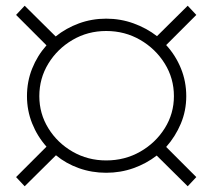

<svg xmlns="http://www.w3.org/2000/svg" viewBox="-20 -652 740 669"><path d="M350 -50Q300 -50 255 -66Q210 -82 175 -111L66 -3L36 -35L142 -141Q110 -177 92 -222Q74 -267 74 -317Q74 -368 92 -413Q110 -458 142 -494L36 -600L66 -632L174 -525Q210 -554 255 -570.5Q300 -587 350 -587Q400 -587 445.5 -570.5Q491 -554 527 -526L634 -632L664 -600L559 -495Q592 -459 610.5 -413.5Q629 -368 629 -317Q629 -266 610 -221Q591 -176 559 -140L664 -35L634 -3L526 -110Q490 -82 445 -66Q400 -50 350 -50ZM350 -93Q415 -93 468.5 -123.5Q522 -154 554 -205Q586 -256 586 -317Q586 -379 554 -430.5Q522 -482 468.5 -513Q415 -544 350 -544Q286 -544 233 -513Q180 -482 148.5 -430.5Q117 -379 117 -317Q117 -256 148.5 -205Q180 -154 233 -123.5Q286 -93 350 -93Z"/></svg>

Font: Montserrat Light
Style: Regular
Weight: 300
Designer: Julieta Ulanovsky
Foundry: Julieta Ulanovsky
Version: Version 9.000; ttfautohint (v1.8.4.7-5d5b)